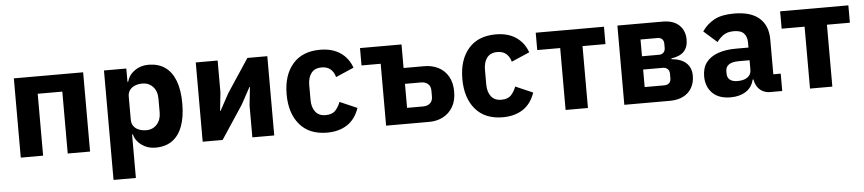

<svg xmlns="http://www.w3.org/2000/svg" viewBox="-43 -802 5703 1267"><g transform="rotate(-5 2808.5 -168.5)"><path d="M69 0V-525H528V0H380V-410H217V0Z M666 200V-525H814V-437H819Q830 -481 869.5 -509Q909 -537 960 -537Q1027 -537 1071.5 -505.5Q1116 -474 1139 -413Q1162 -352 1162 -263Q1162 -174 1139 -112.5Q1116 -51 1071.5 -19.5Q1027 12 960 12Q909 12 869.5 -16.5Q830 -45 819 -88H814V200ZM911 -108Q953 -108 980.5 -138Q1008 -168 1008 -217V-308Q1008 -358 980.5 -387.5Q953 -417 911 -417Q883 -417 861 -408Q839 -399 826.5 -381.5Q814 -364 814 -340V-185Q814 -161 826.5 -143.5Q839 -126 861 -117Q883 -108 911 -108Z M1274 0V-525H1419V-314L1406 -192H1409L1470 -304L1616 -525H1748V0H1603V-211L1616 -333H1613L1552 -221L1406 0Z M2098 12Q1980 12 1916.5 -62.5Q1853 -137 1853 -263Q1853 -389 1916.5 -463Q1980 -537 2098 -537Q2178 -537 2231.5 -501Q2285 -465 2308 -400L2188 -348Q2181 -378 2159 -399Q2137 -420 2098 -420Q2053 -420 2030 -390.5Q2007 -361 2007 -311V-213Q2007 -164 2030 -134Q2053 -104 2098 -104Q2142 -104 2163.5 -128Q2185 -152 2196 -183L2311 -133Q2285 -58 2230 -23Q2175 12 2098 12Z M2489 0V-410H2362V-525H2637V-369H2775Q2826 -369 2867 -348Q2908 -327 2932 -286Q2956 -245 2956 -185Q2956 -125 2932 -84Q2908 -43 2867 -21.5Q2826 0 2775 0ZM2637 -105H2743Q2772 -105 2789.5 -120.5Q2807 -136 2807 -165V-204Q2807 -233 2789.5 -248.5Q2772 -264 2743 -264H2637Z M3262 12Q3144 12 3080.5 -62.5Q3017 -137 3017 -263Q3017 -389 3080.5 -463Q3144 -537 3262 -537Q3342 -537 3395.5 -501Q3449 -465 3472 -400L3352 -348Q3345 -378 3323 -399Q3301 -420 3262 -420Q3217 -420 3194 -390.5Q3171 -361 3171 -311V-213Q3171 -164 3194 -134Q3217 -104 3262 -104Q3306 -104 3327.5 -128Q3349 -152 3360 -183L3475 -133Q3449 -58 3394 -23Q3339 12 3262 12Z M3678 0V-410H3526V-525H3978V-410H3826V0Z M4067 0V-525H4366Q4438 -525 4476 -488.5Q4514 -452 4514 -393Q4514 -343 4487 -314.5Q4460 -286 4403 -278V-273Q4468 -267 4501 -236Q4534 -205 4534 -152Q4534 -106 4514 -71.5Q4494 -37 4457 -18.5Q4420 0 4368 0ZM4211 -105H4341Q4361 -105 4373 -116Q4385 -127 4385 -147V-178Q4385 -198 4373 -209.5Q4361 -221 4341 -221H4211ZM4211 -309H4323Q4343 -309 4354 -320.5Q4365 -332 4365 -351V-378Q4365 -398 4354 -409Q4343 -420 4323 -420H4211Z M5113 0H5031Q5004 0 4980.5 -13.5Q4957 -27 4943 -53.5Q4929 -80 4929 -117V-130L4961 -92H4925Q4913 -41 4872 -14.5Q4831 12 4771 12Q4692 12 4650 -30.5Q4608 -73 4608 -141Q4608 -197 4635.5 -233Q4663 -269 4713.5 -287Q4764 -305 4833 -305H4916V-338Q4916 -376 4896 -398.5Q4876 -421 4829 -421Q4785 -421 4759 -402Q4733 -383 4716 -359L4628 -437Q4660 -484 4709 -510.5Q4758 -537 4840 -537Q4951 -537 5007.5 -487.5Q5064 -438 5064 -345V-115H5113ZM4916 -221H4844Q4801 -221 4779 -206Q4757 -191 4757 -162V-147Q4757 -119 4775 -105Q4793 -91 4826 -91Q4851 -91 4871 -98Q4891 -105 4903.5 -120Q4916 -135 4916 -159Z M5297 0V-410H5145V-525H5597V-410H5445V0Z"/></g></svg>

Font: IBM Plex Sans
Style: Bold
Weight: 700
Designer: Mike Abbink, Paul van der Laan, Pieter van Rosmalen
Foundry: Bold Monday
Version: Version 3.201